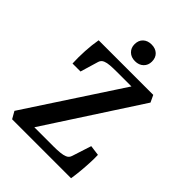

<svg xmlns="http://www.w3.org/2000/svg" viewBox="-215 -836 935 935"><g transform="rotate(45 252.0 -369.0)"><path d="M44 0 23 -37 351 -538 365 -524H240Q215 -524 195.5 -522.5Q176 -521 164 -516Q148 -510 143 -494L115 -400H60Q58 -441 60.5 -486Q63 -531 70 -570H446L463 -534L137 -32L117 -49H280Q305 -49 324.5 -51Q344 -53 356 -58Q372 -64 377 -81L409 -180L462 -173Q463 -149 461.5 -118Q460 -87 457 -56Q454 -25 450 0ZM327 -680Q327 -655 310.5 -639Q294 -623 267 -623Q240 -623 223.5 -639Q207 -655 207 -680Q207 -707 223.5 -722.5Q240 -738 267 -738Q294 -738 310.5 -722.5Q327 -707 327 -680Z"/></g></svg>

Font: Yrsa Medium
Style: Regular
Weight: 500
Designer: Anna Giedrys (Yrsa+Rasa design), David Brezina (Yrsa art-direction, Rasa art-direction, design)
Foundry: Rosetta Type Foundry
Version: Version 2.004